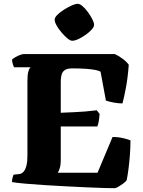

<svg xmlns="http://www.w3.org/2000/svg" viewBox="-20 -988 752 1008"><path d="M582 0Q566 0 526.5 -1Q487 -2 434 -4.5Q381 -7 323 -10Q265 -13 209.5 -16.5Q154 -20 110.5 -24Q67 -28 43 -32Q43 -44 46 -55.5Q49 -67 51 -71L80 -74Q95 -76 104.5 -87.5Q114 -99 119 -119.5Q124 -140 124 -169V-561Q124 -594 128 -609.5Q132 -625 136.5 -630Q141 -635 140 -635H54Q51 -640 47.5 -651Q44 -662 43 -675Q49 -681 61 -688Q73 -695 85.5 -699.5Q98 -704 103 -704H583Q601 -696 622.5 -680.5Q644 -665 656 -648Q651 -580 641 -527Q631 -474 623 -445Q602 -445 577.5 -449.5Q553 -454 536 -460L508 -611Q502 -616 484 -620Q466 -624 435 -626.5Q404 -629 358 -629Q334 -629 321 -620.5Q308 -612 303.5 -596.5Q299 -581 299 -561V-396Q338 -398 367.5 -399Q397 -400 425.5 -402.5Q454 -405 488 -409L503 -390Q501 -366 498.5 -351.5Q496 -337 491 -324H299V-144Q299 -122 293.5 -104.5Q288 -87 283 -81H492L571 -269Q600 -269 627.5 -262.5Q655 -256 665 -251Q665 -213 662 -174Q659 -135 654.5 -100.5Q650 -66 645 -42Q641 -35 627.5 -25Q614 -15 601 -7.5Q588 0 582 0ZM359 -774Q349 -774 334 -786.5Q319 -799 303.5 -817Q288 -835 277.5 -853.5Q267 -872 267 -885Q267 -896 281 -910Q295 -924 315.5 -937Q336 -950 356 -959Q376 -968 388 -968Q399 -968 413.5 -955.5Q428 -943 441.5 -924.5Q455 -906 464.5 -887.5Q474 -869 474 -857Q474 -847 461.5 -833Q449 -819 430 -805.5Q411 -792 392 -783Q373 -774 359 -774Z"/></svg>

Font: Texturina 12pt Black
Style: Regular
Weight: 900
Designer: Guillermo Torres Carreño
Foundry: Omnibus-Type
Version: Version 1.002